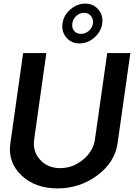

<svg xmlns="http://www.w3.org/2000/svg" viewBox="-20 -1048 774 1078"><path d="M426.8 -804.2Q379.9 -804.2 352.1 -837.6Q324.2 -871.1 331.1 -917Q336.9 -961.9 375 -994.9Q413.1 -1027.8 459 -1027.8Q503.9 -1027.8 532 -994.9Q560.1 -961.9 554.2 -917Q547.4 -870.1 510 -837.2Q472.7 -804.2 426.8 -804.2ZM435.1 -857.9Q459 -857.9 478.5 -874.5Q498 -891.1 502 -917Q504.9 -940.9 490.5 -958.5Q476.1 -976.1 452.1 -976.1Q427.2 -976.1 408.2 -958.5Q389.2 -940.9 386.2 -917Q382.3 -891.1 396.2 -874.5Q410.2 -857.9 435.1 -857.9ZM303.2 9.8Q177.2 9.8 100.1 -63.7Q22.9 -137.2 38.1 -243.2L109.9 -750H240.2L171.9 -266.1Q162.1 -199.2 204.6 -151.6Q247.1 -104 318.1 -104Q389.2 -104 446.5 -151.6Q503.9 -199.2 513.2 -266.1L582 -750H711.9L640.1 -243.2Q625 -137.2 526.6 -63.7Q428.2 9.8 303.2 9.8Z"/></svg>

Font: Oakes Grotesk
Style: SemiBold Italic
Weight: 600
Designer: Samuel Oakes
Foundry: Samuel Oakes
Version: Version 1.0 | wf-rip DC20170320